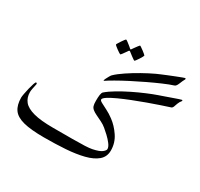

<svg xmlns="http://www.w3.org/2000/svg" viewBox="-190 -1165 1479 1423"><g transform="rotate(30 549.0 -454.0)"><path d="M1097.7 -728Q1082.5 -710 1076.2 -692.1Q1069.8 -674.3 1065.2 -661.4Q1060.5 -648.4 1049.8 -645Q1020.5 -635.7 974.1 -620.1Q927.7 -604.5 873.8 -585Q819.8 -565.4 766.6 -544.4Q713.4 -523.4 669.2 -503.2Q625 -482.9 598.1 -465.6Q571.3 -448.2 571.3 -436.5Q571.3 -427.7 591.1 -417Q610.8 -406.2 641.6 -390.9Q672.4 -375.5 704.6 -351.6Q751 -317.4 787.1 -263.7Q823.2 -210 823.2 -144.5Q823.2 -91.3 785.2 -58.8Q747.1 -26.4 680.4 -9.5Q613.8 7.3 527.6 13.2Q441.4 19 344.7 19Q231.9 19 168 2.4Q104 -14.2 77.4 -52Q50.8 -89.8 50.8 -153.8Q50.8 -162.1 55.2 -186Q59.6 -210 66.2 -237.3Q72.8 -264.6 79.6 -284.7Q86.4 -304.7 91.3 -304.7Q99.6 -304.7 99.6 -295.4Q99.6 -292 96.4 -278.6Q93.3 -265.1 90.1 -249Q86.9 -232.9 86.9 -220.2Q86.9 -173.8 112.8 -141.8Q138.7 -109.9 200 -93.3Q261.2 -76.7 366.7 -76.7Q469.2 -76.7 534.7 -76.9Q600.1 -77.1 638.7 -78.9Q677.2 -80.6 698.7 -85Q753.9 -96.2 774.9 -112.8Q795.9 -129.4 795.9 -141.6Q795.9 -159.7 777.8 -183.6Q759.8 -207.5 735.8 -230Q711.9 -252.4 694.3 -266.6Q675.3 -282.7 649.4 -295.4Q623.5 -308.1 600.6 -319.1Q577.6 -330.1 566.9 -339.4Q552.7 -350.1 547.6 -364.7Q542.5 -379.4 542.5 -408.7Q542.5 -440.4 545.4 -460.4Q548.3 -480.5 556.6 -487.8Q586.9 -514.2 633.8 -542Q680.7 -569.8 733.4 -595.7Q786.1 -621.6 835 -642.1Q883.8 -662.6 917.5 -674.3Q931.6 -679.2 959 -688.7Q986.3 -698.2 1015.9 -708.7Q1045.4 -719.2 1067.1 -726.6Q1088.9 -733.9 1091.8 -733.9Q1094.2 -733.9 1095 -732.2Q1095.7 -730.5 1097.7 -728ZM522.5 -567.9Q516.6 -564.9 516.6 -567.9Q516.6 -572.8 522.9 -585.9Q529.3 -599.1 537.1 -612.5Q544.9 -626 549.3 -630.4Q578.1 -658.2 625.5 -689.9Q672.9 -721.7 726.6 -752Q780.3 -782.2 827.6 -804.2Q837.9 -809.1 861.1 -818.8Q884.3 -828.6 912.4 -840.1Q940.4 -851.6 966.8 -861.8Q993.2 -872.1 1011.2 -878.9Q1029.3 -885.7 1031.2 -885.7Q1037.1 -885.7 1037.1 -879.4Q1037.1 -876.5 1031.2 -866.5Q1025.4 -856.4 1017.1 -835Q1011.2 -820.3 1004.9 -810.1Q998.5 -799.8 988.8 -797.4Q954.1 -786.6 903.3 -764.6Q852.5 -742.7 795.2 -715.3Q737.8 -688 683.1 -659.7Q628.4 -631.3 585.9 -606.9Q543.5 -582.5 522.5 -567.9ZM686.5 -877.9Q686.5 -875.5 680.4 -864.5Q674.3 -853.5 665.8 -840.3Q657.2 -827.1 649.9 -817.6Q642.6 -808.1 639.6 -808.1Q638.2 -808.1 629.2 -814.5Q620.1 -820.8 608.6 -829.3Q597.2 -837.9 588.6 -844.7Q580.1 -851.6 579.1 -852.1Q576.2 -854.5 573.7 -854.5Q571.3 -854.5 568.8 -852.1Q567.9 -851.1 558.6 -837.4Q549.3 -823.7 539.3 -810.3Q529.3 -796.9 526.4 -796.9Q524.4 -796.9 514.4 -803.2Q504.4 -809.6 492.4 -818.4Q480.5 -827.1 471.7 -834.7Q462.9 -842.3 462.9 -844.7Q462.9 -847.7 469.5 -858.4Q476.1 -869.1 484.6 -882.1Q493.2 -895 500.5 -904.5Q507.8 -914.1 509.3 -914.1Q513.7 -914.1 527.3 -903.8Q541 -893.6 553.7 -883.1Q566.4 -872.6 567.4 -871.1Q571.8 -866.7 573.7 -866.7Q576.7 -866.7 580.1 -872.1Q581.1 -873.5 590.3 -887Q599.6 -900.4 609.9 -913.6Q620.1 -926.8 622.1 -926.8Q624.5 -926.8 634.5 -919.9Q644.5 -913.1 656.7 -904.1Q668.9 -895 677.7 -887.2Q686.5 -879.4 686.5 -877.9Z"/></g></svg>

Font: Rohingya Solluk
Style: Regular
Weight: 400
Designer: SIL International
Foundry: SIL International
Version: Version 1.001